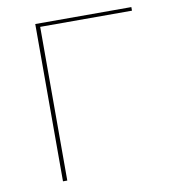

<svg xmlns="http://www.w3.org/2000/svg" viewBox="-76 -725 711 791"><g transform="rotate(-10 279.5 -329.0)"><path d="M526 -643H142V0H124V-658H526Z"/></g></svg>

Font: Ysabeau Thin
Style: Regular
Weight: 200
Designer: Christian Thalmann (Catharsis Fonts)
Version: Version 0.003